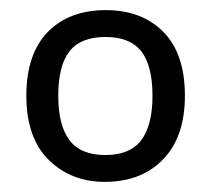

<svg xmlns="http://www.w3.org/2000/svg" viewBox="-20 -742 416 379"><path d="M345 -553Q345 -472 302 -427.5Q259 -383 187 -383Q120 -383 76 -426.5Q32 -470 32 -553Q32 -635 74 -678.5Q116 -722 189 -722Q260 -722 302.5 -679Q345 -636 345 -553ZM95 -553Q95 -495 117 -465.5Q139 -436 188 -436Q237 -436 259 -465.5Q281 -495 281 -553Q281 -612 259 -640.5Q237 -669 188 -669Q139 -669 117 -640.5Q95 -612 95 -553Z"/></svg>

Font: Noto Sans Deseret
Style: Regular
Weight: 400
Designer: Monotype Design Team
Foundry: Monotype Imaging Inc.
Version: Version 2.001; ttfautohint (v1.8.4.7-5d5b)